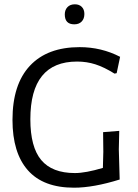

<svg xmlns="http://www.w3.org/2000/svg" viewBox="-20 -865 640 892"><path d="M538 -601C480 -631 417.3 -646 350 -646C250 -646 173 -617.2 119 -559.5C65 -501.8 38 -418 38 -308C38 -206 61.8 -128 109.5 -74C157.2 -20 228.7 7 324 7C384 7 454.7 -5.7 536 -31L532 -171L534 -257L459 -251L460 -160L458 -85C404.7 -69 361.3 -61 328 -61C257.3 -61 205.2 -81.2 171.5 -121.5C137.8 -161.8 121 -225 121 -311C121 -489.7 193.3 -579 338 -579C368 -579 396.5 -574.7 423.5 -566C450.5 -557.3 480 -543 512 -523L522 -525ZM360 -833C352 -841 341.3 -845 328 -845C313.3 -845 301.8 -840.7 293.5 -832C285.2 -823.3 281 -812 281 -798C281 -767.3 295.7 -752 325 -752C339.7 -752 351.2 -756.3 359.5 -765C367.8 -773.7 372 -785.3 372 -800C372 -814 368 -825 360 -833Z"/></svg>

Font: Alegreya Sans
Style: Regular
Weight: 400
Designer: Juan Pablo del Peral
Foundry: Huerta Tipografica
Version: Version 1.000;PS 001.000;hotconv 1.0.70;makeotf.lib2.5.58329